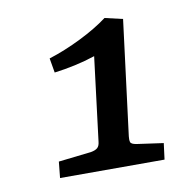

<svg xmlns="http://www.w3.org/2000/svg" viewBox="-51 -734 446 456"><g transform="rotate(-10 171.5 -506.0)"><path d="M237 -397Q236 -389 237.5 -383.5Q239 -378 252 -376L316 -367L311 -328H59L63 -367L142 -376Q153 -378 158 -382.5Q163 -387 164 -397L189 -599Q165 -591 139.5 -585.5Q114 -580 90 -577L84 -612Q122 -624 161.5 -643.5Q201 -663 229 -684L272 -674Z"/></g></svg>

Font: Rasa Medium
Style: Italic
Weight: 500
Italic angle: -7.10001°
Designer: Anna Giedrys (Yrsa+Rasa design), David Brezina (Yrsa art-direction, Rasa art-direction, design)
Foundry: Rosetta Type Foundry
Version: Version 2.004